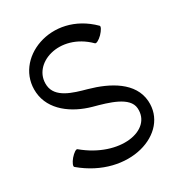

<svg xmlns="http://www.w3.org/2000/svg" viewBox="-211 -1012 1111 1196"><g transform="rotate(-30 344.0 -413.5)"><path d="M44 -77C315 151 665 36 648 -203C638 -341 499 -416 359 -455C264 -481 156 -512 148 -603C134 -763 373 -847 540 -680C547 -673 570 -685 592 -707C614 -730 627 -753 620 -760C393 -987 48 -846 69 -597C80 -466 199 -381 329 -345C433 -317 562 -281 568 -197C580 -33 326 12 116 -163C109 -170 87 -155 66 -131C46 -107 36 -83 44 -77Z"/></g></svg>

Font: Nupuram SemiBold
Style: Regular
Weight: 600
Designer: Santhosh Thottingal (santhosh.thottingal@gmail.com)
Foundry: SMC
Version: Version 1.000